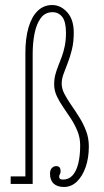

<svg xmlns="http://www.w3.org/2000/svg" viewBox="-20 -732 412 764"><path d="M234.5 12Q208 12 193.5 -1.5Q179 -15 179 -41Q179 -55.5 186.2 -63.2Q193.5 -71 203.5 -71Q212 -71 216.5 -66.5Q221 -62 221 -51Q221 -45.5 219.8 -42.2Q218.5 -39 217 -36.2Q215.5 -33.5 215.5 -29Q215.5 -24 218.2 -20.8Q221 -17.5 231 -17.5Q253.5 -17.5 268.5 -33.8Q283.5 -50 291.2 -80.5Q299 -111 299 -153.5Q299 -183.5 288.5 -209.5Q278 -235.5 262.8 -259Q247.5 -282.5 232 -304.8Q216.5 -327 206 -349.5Q195.5 -372 195.5 -396.5Q195.5 -417 200.2 -435Q205 -453 212 -470.2Q219 -487.5 226 -506.8Q233 -526 237.8 -549.2Q242.5 -572.5 242.5 -602Q242.5 -645.5 227.8 -664.5Q213 -683.5 189 -683.5Q159.5 -683.5 142.2 -660Q125 -636.5 117.5 -598.8Q110 -561 110 -518V0H22.5V-30H81V-521Q81 -580 93.5 -622.8Q106 -665.5 130 -688.8Q154 -712 187.5 -712Q221.5 -712 247.5 -683.2Q273.5 -654.5 273.5 -602Q273.5 -564.5 266.2 -535Q259 -505.5 249.5 -481.5Q240 -457.5 232.8 -437.5Q225.5 -417.5 225.5 -399Q225.5 -379 236.5 -358Q247.5 -337 263.5 -314Q279.5 -291 295.5 -265.5Q311.5 -240 322.5 -211.2Q333.5 -182.5 333.5 -149Q333.5 -103.5 320.8 -67Q308 -30.5 285.8 -9.2Q263.5 12 234.5 12Z"/></svg>

Font: Imbue Thin 10pt Thin
Style: Regular
Weight: 250
Version: Version 1.102